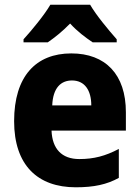

<svg xmlns="http://www.w3.org/2000/svg" viewBox="-20 -786 593 816"><path d="M363 -766H194C170 -724 114 -656 80 -619V-606H183C212 -626 245 -652 278 -686C309 -652 344 -626 374 -606H476V-619C440 -660 389 -721 363 -766ZM283 -559C133 -559 40 -462 40 -271C40 -84 140 10 302 10C380 10 434 -2 485 -30V-153C428 -123 379 -110 317 -110C242 -110 202 -154 199 -231H515V-309C515 -470 428 -559 283 -559ZM286 -444C340 -444 368 -402 368 -338H202C205 -413 239 -444 286 -444Z"/></svg>

Font: Noto Sans Gujarati UI SemiCondensed ExtraBold
Style: Regular
Weight: 800
Width: 4
Designer: Jelle Bosma - Monotype Design Team, Universal Thirst
Foundry: Monotype Imaging Inc.
Version: Version 2.106